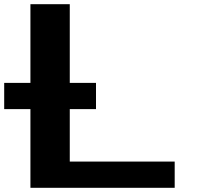

<svg xmlns="http://www.w3.org/2000/svg" viewBox="-20 -895 977 915"><path d="M125 0H812.5V-125H312.5V-375H437.5V-500H312.5V-875H125V-500H0V-375H125Z"/></svg>

Font: Faithful 32x
Style: Semibold
Weight: 400
Foundry: Faithful Resource Pack
Version: Version 1.0; January 27, 2023